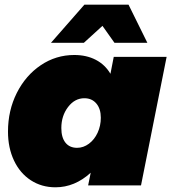

<svg xmlns="http://www.w3.org/2000/svg" viewBox="-20 -789 730 817"><path d="M607 -607H467L416 -679L337 -607H197L339 -769H527ZM14 -229Q14 -319 51.5 -393.5Q89 -468 153.5 -511.5Q218 -555 296 -555Q348 -555 387.5 -534.5Q427 -514 450 -475L464 -547H689L580 0H355L366 -54Q298 8 216 8Q157 8 111 -22Q65 -52 39.5 -106Q14 -160 14 -229ZM409 -288Q409 -326 390 -348.5Q371 -371 339 -371Q298 -371 269.5 -333.5Q241 -296 241 -244Q241 -204 258.5 -182Q276 -160 308 -160Q335 -160 358.5 -177.5Q382 -195 395.5 -224.5Q409 -254 409 -288Z"/></svg>

Font: TypoPRO Montserrat
Style: Italic
Weight: 900
Italic angle: -11.3°
Designer: Julieta Ulanovsky
Foundry: Julieta Ulanovsky
Version: Version 6.001